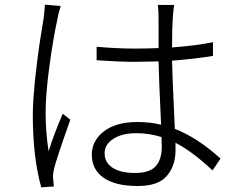

<svg xmlns="http://www.w3.org/2000/svg" viewBox="-20 -769 1017 820"><path d="M392.6 -569.3Q480.5 -561.5 556.6 -561.5Q590.8 -561.5 657.2 -563.5V-689.5Q657.2 -722.7 654.3 -748H723.6Q719.7 -718.8 717.8 -690.4Q714.8 -647.5 714.8 -566.4Q819.3 -574.2 889.6 -588.9V-530.3Q822.3 -518.6 714.8 -509.8Q714.8 -474.6 726.6 -218.8Q822.3 -181.6 921.9 -91.8L887.7 -41Q800.8 -123 729.5 -159.2V-126Q729.5 -61.5 692.9 -18.1Q656.2 25.4 568.4 25.4Q472.7 25.4 422.4 -9.8Q372.1 -44.9 372.1 -108.4Q372.1 -168 423.8 -208Q475.6 -248 567.4 -248Q621.1 -248 668 -236.3Q658.2 -444.3 657.2 -506.8Q588.9 -504.9 554.7 -504.9Q492.2 -504.9 392.6 -511.7ZM120.1 -276.4Q120.1 -310.5 123 -352.1Q126 -393.6 129.4 -427.2Q132.8 -460.9 138.7 -506.3Q144.5 -551.8 147.9 -575.7Q151.4 -599.6 158.2 -640.6Q165 -681.6 166 -688.5Q169.9 -719.7 171.9 -749L239.3 -743.2Q228.5 -710 224.6 -684.6Q206.1 -599.6 190.4 -481.9Q174.8 -364.3 174.8 -286.1Q174.8 -208 187.5 -123Q211.9 -200.2 248 -283.2L280.3 -257.8Q216.8 -78.1 210.9 -47.9Q205.1 -22.5 207 -4.9L210 27.3L156.2 31.2Q120.1 -98.6 120.1 -276.4ZM426.8 -114.3Q426.8 -74.2 461.4 -52.2Q496.1 -30.3 555.7 -30.3Q619.1 -30.3 645 -59.1Q670.9 -87.9 670.9 -142.6Q670.9 -167 669.9 -183.6Q617.2 -200.2 561.5 -200.2Q502 -200.2 464.4 -176.3Q426.8 -152.3 426.8 -114.3Z"/></svg>

Font: Min Sans Light
Style: Regular
Weight: 300
Designer: Jinseong-Kim, NotoSansCJK, Nunito
Foundry: Jinseong-Kim
Version: Version 1.400;Glyphs 3.1.2 (3151)